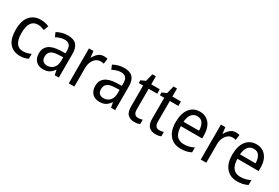

<svg xmlns="http://www.w3.org/2000/svg" viewBox="62 -1598 3703 2548"><g transform="rotate(30 1913.5 -324.5)"><path d="M271 10Q170 10 110.5 -57Q51 -124 51 -265Q51 -407 112.5 -476.5Q174 -546 276 -546Q313 -546 346.5 -538.5Q380 -531 403 -519L376 -448Q354 -457 327 -464Q300 -471 277 -471Q139 -471 139 -266Q139 -167 173 -115.5Q207 -64 274 -64Q309 -64 339 -72Q369 -80 395 -93V-19Q344 10 271 10Z M692 -546Q781 -546 822.5 -501Q864 -456 864 -364V0H801L786 -75H783Q753 -32 717.5 -11Q682 10 624 10Q555 10 514 -32Q473 -74 473 -149Q473 -229 529.5 -273Q586 -317 700 -321L780 -324V-357Q780 -422 755.5 -449Q731 -476 684 -476Q649 -476 615.5 -465Q582 -454 551 -438L524 -502Q558 -521 601 -533.5Q644 -546 692 -546ZM712 -260Q629 -257 595 -229Q561 -201 561 -149Q561 -103 584.5 -81Q608 -59 647 -59Q705 -59 742.5 -98Q780 -137 780 -213V-263Z M1242 -546Q1256 -546 1271 -544.5Q1286 -543 1299 -540L1288 -458Q1264 -465 1236 -465Q1200 -465 1169.5 -442Q1139 -419 1120.5 -378Q1102 -337 1102 -284V0H1017V-536H1085L1096 -441H1100Q1123 -486 1158.5 -516Q1194 -546 1242 -546Z M1556 -546Q1645 -546 1686.5 -501Q1728 -456 1728 -364V0H1665L1650 -75H1647Q1617 -32 1581.5 -11Q1546 10 1488 10Q1419 10 1378 -32Q1337 -74 1337 -149Q1337 -229 1393.5 -273Q1450 -317 1564 -321L1644 -324V-357Q1644 -422 1619.5 -449Q1595 -476 1548 -476Q1513 -476 1479.5 -465Q1446 -454 1415 -438L1388 -502Q1422 -521 1465 -533.5Q1508 -546 1556 -546ZM1576 -260Q1493 -257 1459 -229Q1425 -201 1425 -149Q1425 -103 1448.5 -81Q1472 -59 1511 -59Q1569 -59 1606.5 -98Q1644 -137 1644 -213V-263Z M2042 -62Q2059 -62 2077 -65Q2095 -68 2108 -73V-6Q2074 10 2023 10Q1964 10 1925 -24.5Q1886 -59 1886 -148V-468H1819V-511L1888 -541L1918 -659H1971V-536H2102V-468H1971V-153Q1971 -62 2042 -62Z M2366 -62Q2383 -62 2401 -65Q2419 -68 2432 -73V-6Q2398 10 2347 10Q2288 10 2249 -24.5Q2210 -59 2210 -148V-468H2143V-511L2212 -541L2242 -659H2295V-536H2426V-468H2295V-153Q2295 -62 2366 -62Z M2715 -546Q2778 -546 2823 -515.5Q2868 -485 2891.5 -430.5Q2915 -376 2915 -306V-252H2589Q2593 -63 2741 -63Q2784 -63 2819 -72Q2854 -81 2892 -100V-25Q2855 -7 2818.5 1.5Q2782 10 2735 10Q2624 10 2563 -63Q2502 -136 2502 -264Q2502 -398 2559 -472Q2616 -546 2715 -546ZM2714 -476Q2659 -476 2627.5 -436Q2596 -396 2590 -320H2828Q2828 -387 2800.5 -431.5Q2773 -476 2714 -476Z M3264 -546Q3278 -546 3293 -544.5Q3308 -543 3321 -540L3310 -458Q3286 -465 3258 -465Q3222 -465 3191.5 -442Q3161 -419 3142.5 -378Q3124 -337 3124 -284V0H3039V-536H3107L3118 -441H3122Q3145 -486 3180.5 -516Q3216 -546 3264 -546Z M3581 -546Q3644 -546 3689 -515.5Q3734 -485 3757.5 -430.5Q3781 -376 3781 -306V-252H3455Q3459 -63 3607 -63Q3650 -63 3685 -72Q3720 -81 3758 -100V-25Q3721 -7 3684.5 1.5Q3648 10 3601 10Q3490 10 3429 -63Q3368 -136 3368 -264Q3368 -398 3425 -472Q3482 -546 3581 -546ZM3580 -476Q3525 -476 3493.5 -436Q3462 -396 3456 -320H3694Q3694 -387 3666.5 -431.5Q3639 -476 3580 -476Z"/></g></svg>

Font: Noto Sans Gujarati SemiCondensed
Style: Regular
Weight: 400
Width: 4
Designer: Jelle Bosma - Monotype Design Team, Universal Thirst
Foundry: Monotype Imaging Inc.
Version: Version 2.106; ttfautohint (v1.8.4.7-5d5b)